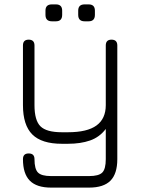

<svg xmlns="http://www.w3.org/2000/svg" viewBox="-20 -654 648 874"><path d="M212.5 200Q147 200 115.8 168.5Q84.5 137 84.5 70.5Q84.5 44.5 110.5 44.5Q137 44.5 137 70.5Q137 115.5 153 131.5Q169 147.5 212.5 147.5H385.5Q429.5 147.5 445.5 131.5Q461.5 115.5 461.5 70.5V-67Q433 -29.5 390 -14.5Q347 0.5 289.5 0.5H261.5Q169.5 0.5 127 -42Q84.5 -84.5 84.5 -175.5V-447Q84.5 -473.5 110.5 -473.5Q137 -473.5 137 -447V-175.5Q137 -106 164.2 -79Q191.5 -52 261.5 -52H289.5Q377 -52 419.2 -82.8Q461.5 -113.5 461.5 -175.5V-447Q461.5 -473.5 487.5 -473.5Q514 -473.5 514 -447V70.5Q514 137 482.8 168.5Q451.5 200 385.5 200ZM216 -557Q187 -557 187 -586.5V-605.5Q187 -634 216 -634H234.5Q263 -634 263 -605.5V-586.5Q263 -557 234.5 -557ZM365 -557Q336 -557 336 -586.5V-605.5Q336 -634 365 -634H383.5Q412 -634 412 -605.5V-586.5Q412 -557 383.5 -557Z"/></svg>

Font: Jura Light
Style: Regular
Weight: 400
Version: Version 5.106